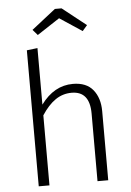

<svg xmlns="http://www.w3.org/2000/svg" viewBox="-62 -990 704 1035"><g transform="rotate(-5 290.5 -472.5)"><path d="M481 0H423V-366Q423 -487 325 -487Q277 -487 237.5 -460Q198 -433 163 -379V0H105V-736L163 -743V-437Q234 -534 336 -534Q409 -534 445 -489.5Q481 -445 481 -374ZM414 -813 293 -893 171 -813 145 -843 275 -945H311L440 -843Z"/></g></svg>

Font: Trujillo Light
Style: Regular
Weight: 300
Designer: Fira Sans original fonts by bBox Type GmbH, Carrois Corporate GbR, & Edenspiekermann AG / Changes by Cristiano Sobral
Foundry: Fira Sans original fonts by bBox Type GmbH, Carrois Corporate GbR, & Edenspiekermann AG / Changes by Cristiano Sobral
Version: Version 4.301;July 28, 2020;FontCreator 13.0.0.2655 64-bit